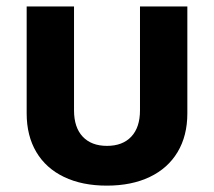

<svg xmlns="http://www.w3.org/2000/svg" viewBox="-20 -566 662 594"><path d="M62.5 -215.3V-545.9H209V-224.6Q209 -171.9 235.8 -143.3Q262.7 -114.7 311 -114.7Q359.4 -114.7 386.2 -143.3Q413.1 -171.9 413.1 -224.6V-545.9H559.6V-215.3Q559.6 -146 529.5 -95.7Q499.5 -45.4 443.4 -18.6Q387.2 8.3 310.5 8.3Q233.9 8.3 178 -18.6Q122.1 -45.4 92.3 -95.7Q62.5 -146 62.5 -215.3Z"/></svg>

Font: Inter RS Variable
Style: Regular
Weight: 400
Designer: Rasmus Andersson (customised by Maria Ramos and Noel Pretorius)
Foundry: rsms
Version: Version 3.001;Glyphs 3.2.3 (3260)